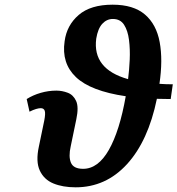

<svg xmlns="http://www.w3.org/2000/svg" viewBox="-20 -790 758 820"><path d="M303 10Q248 10 208 -6.5Q168 -23 150 -61.5Q132 -100 146 -164L169 -275Q175 -306 171 -317Q167 -328 154 -328Q146 -328 134 -324.5Q122 -321 106 -313L94 -367Q121 -384 154 -393.5Q187 -403 221 -403Q245 -403 269 -394Q293 -385 305 -359Q317 -333 306 -281L282 -165Q272 -121 283 -95Q294 -69 335 -69Q399 -69 445 -150Q491 -231 517 -379Q367 -401 304.5 -460.5Q242 -520 256 -614Q265 -682 316 -726Q367 -770 461 -770Q550 -770 599 -728Q648 -686 662 -610Q676 -534 661 -432Q688 -430 718 -430L709 -367Q679 -367 650 -368Q613 -188 522.5 -89Q432 10 303 10ZM391 -625Q374 -495 527 -452Q532 -491 534 -535Q536 -579 531 -619Q526 -659 510 -684Q494 -709 462 -709Q436 -709 417 -688.5Q398 -668 391 -625Z"/></svg>

Font: Noto Serif Condensed
Style: Bold Italic
Weight: 700
Width: 3
Italic angle: -12°
Designer: Monotype Design Team
Foundry: Monotype Imaging Inc.
Version: Version 2.014